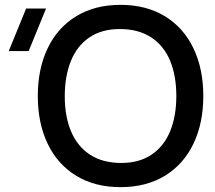

<svg xmlns="http://www.w3.org/2000/svg" viewBox="-20 -755 886 790"><path d="M135.5 -360Q135.5 -471.5 176 -556.2Q216.5 -641 293.2 -688Q370 -735 476 -735Q582 -735 658.8 -688Q735.5 -641 776 -556.2Q816.5 -471.5 816.5 -360Q816.5 -248.5 776 -163.8Q735.5 -79 658.8 -32Q582 15 476 15Q370 15 293.2 -32Q216.5 -79 176 -163.8Q135.5 -248.5 135.5 -360ZM98 -545H16L87.5 -720H169.5ZM705.5 -360Q705.5 -444 679.5 -506Q653.5 -568 601.2 -601.8Q549 -635.5 473 -635.5Q398.5 -635.5 347.8 -601Q297 -566.5 271.8 -504.2Q246.5 -442 246.5 -358.5Q246.5 -275 272.8 -213.5Q299 -152 351 -118.2Q403 -84.5 479 -84.5Q553 -84.5 603.8 -118.8Q654.5 -153 680 -215Q705.5 -277 705.5 -360Z"/></svg>

Font: Manrope KiralyPet SmBd KiralyPet
Style: Regular
Weight: 600
Designer: Mikhail Sharanda
Foundry: Mikhail Sharanda
Version: Version 4.502